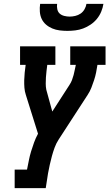

<svg xmlns="http://www.w3.org/2000/svg" viewBox="-20 -975 567 995"><path d="M56 0V-96H120Q125 -120 129.5 -143.5Q134 -167 141 -190Q148 -213 156.5 -236.5Q165 -260 177 -282L114 -483Q108 -501 106.5 -520.5Q105 -540 105.5 -559.5Q106 -579 108 -599Q110 -619 113 -639H84V-735H267V-639H225Q223 -623 221 -606.5Q219 -590 218 -574Q217 -558 217 -541.5Q217 -525 220 -510L251 -397L340 -535Q348 -547 353 -560Q358 -573 361.5 -586.5Q365 -600 367.5 -613Q370 -626 373 -639H344V-735H527V-639H485Q482 -619 478 -599Q474 -579 467.5 -559.5Q461 -540 453.5 -520.5Q446 -501 434 -483L284 -252Q271 -232 263 -210Q255 -188 249 -166Q243 -144 238 -121.5Q233 -99 229 -77L217 0ZM329 -815Q309 -815 289 -817.5Q269 -820 251 -827.5Q233 -835 218.5 -847.5Q204 -860 196 -877Q188 -894 186.5 -914.5Q185 -935 188 -955H276Q274 -941 277 -927Q280 -913 289.5 -904.5Q299 -896 313 -892.5Q327 -889 341 -889Q355 -889 370 -892.5Q385 -896 397.5 -904.5Q410 -913 418 -927Q426 -941 428 -955H516Q513 -935 504.5 -914.5Q496 -894 482 -877Q468 -860 449.5 -847.5Q431 -835 411 -827.5Q391 -820 370 -817.5Q349 -815 329 -815Z"/></svg>

Font: Iosevka Curly Slab
Style: Bold Italic
Weight: 700
Italic angle: -9°
Monospace: yes
Designer: Belleve Invis
Foundry: Belleve Invis
Version: Version 22.1.2; ttfautohint (v1.8.4)